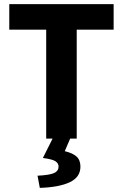

<svg xmlns="http://www.w3.org/2000/svg" viewBox="-20 -672 596 931"><path d="M204 0V-528H25V-652H531V-528H352V0ZM173 239 162 180Q221 177 242.5 167Q264 157 264 136Q264 120 249 110Q234 100 188 94L237 -4H322L294 61Q332 70 351 87Q370 104 370 136Q370 187 318.5 211.5Q267 236 173 239Z"/></svg>

Font: Mada
Style: Bold
Weight: 700
Designer: Khaled Hosny
Version: Version 1.5